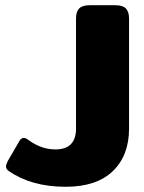

<svg xmlns="http://www.w3.org/2000/svg" viewBox="-20 -700 552 735"><path d="M14 -45Q3 -52 3 -63Q3 -70 10 -84L53 -158Q60 -172 71 -172Q79 -172 89 -164Q138 -128 192 -128Q271 -128 271 -208V-629Q271 -655 283 -667.5Q295 -680 324 -680H421Q450 -680 462 -667.5Q474 -655 474 -629V-207Q474 -105 412 -45Q350 15 231 15Q101 15 14 -45Z"/></svg>

Font: Mitr SemiBold
Style: Regular
Weight: 600
Designer: Thanarat Vachiruckul
Foundry: Cadson Demak
Version: Version 1.003